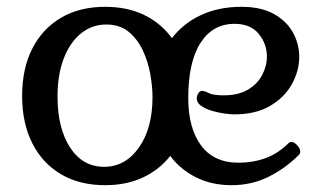

<svg xmlns="http://www.w3.org/2000/svg" viewBox="-20 -530 954 564"><path d="M289 14Q214 14 159.5 -18Q105 -50 75 -109Q45 -168 45 -248Q45 -329 75 -387.5Q105 -446 159.5 -478Q214 -510 289 -510Q354 -510 403.5 -486Q453 -462 485 -418Q519 -462 571 -486Q623 -510 689 -510Q747 -510 784.5 -489Q822 -468 840.5 -434.5Q859 -401 859 -363Q859 -322 837.5 -283Q816 -244 773.5 -219Q731 -194 668 -194Q658 -194 639.5 -196.5Q621 -199 602.5 -204.5Q584 -210 571 -219Q558 -228 558 -241Q558 -249 562.5 -256Q567 -263 573 -263Q581 -263 593.5 -256.5Q606 -250 637 -250Q680 -250 708 -266.5Q736 -283 750 -309.5Q764 -336 764 -364Q764 -401 740 -430.5Q716 -460 669 -460Q605 -460 569 -404Q533 -348 533 -242Q533 -154 570.5 -103Q608 -52 681 -52Q723 -52 760 -65.5Q797 -79 827 -109Q831 -113 836 -113Q844 -113 853 -103.5Q862 -94 862 -84Q862 -79 858 -75Q818 -35 768.5 -10.5Q719 14 660 14Q602 14 556 -9Q510 -32 480 -72Q448 -31 399.5 -8.5Q351 14 289 14ZM286 -40Q348 -40 388 -96.5Q428 -153 428 -245Q428 -275 421.5 -312Q415 -349 399.5 -382Q384 -415 358 -436.5Q332 -458 292 -458Q250 -458 217.5 -431.5Q185 -405 167 -357.5Q149 -310 149 -247Q149 -153 186 -96.5Q223 -40 286 -40Z"/></svg>

Font: Gabriela
Style: Regular
Weight: 400
Designer: Eduardo Rodriguez Tunni
Foundry: Eduardo Rodriguez Tunni
Version: Version 2.001;gftools[0.9.26]